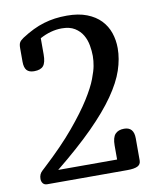

<svg xmlns="http://www.w3.org/2000/svg" viewBox="-81 -773 691 837"><g transform="rotate(-10 265.0 -354.5)"><path d="M89.8 -495.1Q67.9 -495.1 57.4 -506.8Q46.9 -518.6 46.9 -544.9V-605Q46.9 -622.1 51.8 -630.1Q56.6 -638.2 69.8 -647Q96.2 -664.1 120.4 -675.8Q144.5 -687.5 168.9 -694.8Q193.4 -702.1 218.5 -705.6Q243.7 -709 272 -709Q323.2 -709 360.1 -694.6Q397 -680.2 420.4 -655.8Q443.8 -631.3 454.8 -599.1Q465.8 -566.9 465.8 -530.8Q465.8 -484.4 449 -434.1Q432.1 -383.8 391.8 -325.9Q351.6 -268.1 284.7 -200.9Q217.8 -133.8 118.2 -53.2H378.9V-115.2Q378.9 -150.4 392.3 -165.3Q405.8 -180.2 432.1 -180.2Q475.1 -180.2 475.1 -129.9V-32.2Q475.1 -14.6 460.4 -7.3Q445.8 0 415 0H60.1Q47.9 0 41.5 -8.1Q35.2 -16.1 35.2 -27.8Q35.2 -48.8 49.8 -62L64 -75.2Q148.4 -153.3 202.1 -217.8Q255.9 -282.2 287.4 -332.3Q318.8 -382.3 332 -417.5Q345.2 -452.6 348.6 -472.2Q350.6 -483.4 351.8 -494.4Q353 -505.4 353 -516.1Q353 -538.1 348.6 -563.2Q344.2 -588.4 332 -609.4Q319.8 -630.4 297.6 -644.3Q275.4 -658.2 240.2 -658.2Q191.9 -658.2 143.1 -631.8V-560.1Q143.1 -524.4 131.1 -509.8Q119.1 -495.1 89.8 -495.1Z"/></g></svg>

Font: Marmelad
Style: Regular
Weight: 400
Designer: Manvel Shmavonyan
Foundry: Cyreal (www.cyreal.org)
Version: Version 1.000